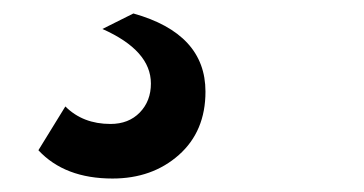

<svg xmlns="http://www.w3.org/2000/svg" viewBox="-20 -49 540 285"><path d="M132 -6 178 -29Q285 1 285 87Q285 146 245.5 181Q206 216 147 216Q76 216 37 174L77 109Q103 135 144 135Q171 135 187.5 118Q204 101 204 75Q204 26 132 -6Z"/></svg>

Font: Elaine Sans SemiBold
Style: Italic
Weight: 600
Italic angle: -13°
Designer: Wei Huang
Foundry: Wei Huang
Version: Version 2.001;December 24, 2019;FontCreator 12.0.0.2547 64-b